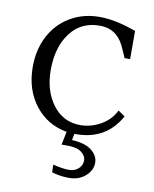

<svg xmlns="http://www.w3.org/2000/svg" viewBox="-82 -579 684 853"><g transform="rotate(10 259.5 -152.0)"><path d="M439 -355Q427.7 -381.8 414.1 -410.2Q379.9 -478 306.2 -478Q221.2 -478 173.1 -413.6Q125 -349.1 125 -247.1Q125 -152.3 172.1 -90.1Q219.2 -27.8 295.9 -27.8Q344.2 -27.8 388.2 -52.7Q432.1 -77.6 453.1 -121.1L483.9 -100.1Q420.9 15.1 284.2 15.1H277.8L272 43.9Q331.1 46.9 361.1 70.3Q391.1 93.8 391.1 126Q391.1 159.7 361.8 185.8Q332.5 211.9 287.1 211.9Q247.1 211.9 210 200.2L209 166Q252.9 176.8 280.8 176.8Q307.6 176.8 324.2 161.1Q340.8 145.5 340.8 125Q340.8 103 319.8 87.4Q298.8 71.8 257.8 71.8H230L242.2 12.2Q153.8 -2.9 98.9 -73.2Q43.9 -143.6 43.9 -247.1Q43.9 -324.2 75.9 -385.5Q107.9 -446.8 166.3 -481.4Q224.6 -516.1 298.8 -516.1Q371.1 -516.1 463.9 -481.9V-355Z"/></g></svg>

Font: LT Superior Serif
Style: Regular
Weight: 400
Designer: Daniel Lyons
Foundry: LyonsType
Version: Version 2.120;FEAKit 1.0